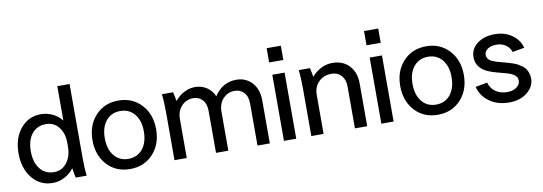

<svg xmlns="http://www.w3.org/2000/svg" viewBox="-55 -1071 4081 1444"><g transform="rotate(-10 1985.0 -349.5)"><path d="M413.1 -438V-701.2H506.8V-145Q506.8 -52.7 514.2 0H430.2Q419.9 -49.3 417 -74.2Q389.6 -36.6 346.4 -13.4Q303.2 9.8 253.9 9.8Q158.7 9.8 98.4 -64Q38.1 -137.7 38.1 -253.9Q38.1 -368.7 98.4 -441.9Q158.7 -515.1 253.9 -515.1Q301.3 -515.1 343.5 -494.6Q385.7 -474.1 413.1 -438ZM413.1 -238.8V-271Q413.1 -340.8 376.7 -387.9Q340.3 -435.1 277.8 -435.1Q210.4 -435.1 171.1 -386Q131.8 -336.9 131.8 -253.9Q131.8 -168.5 171.1 -118.7Q210.4 -68.8 277.8 -68.8Q338.9 -68.8 376 -117.7Q413.1 -166.5 413.1 -238.8Z M1088.9 -253.9Q1088.9 -138.7 1021 -65.4Q953.1 7.8 845.7 7.8Q738.3 7.8 670.7 -65.4Q603 -138.7 603 -253.9Q603 -368.7 670.9 -441.9Q738.8 -515.1 845.7 -515.1Q952.6 -515.1 1020.8 -441.9Q1088.9 -368.7 1088.9 -253.9ZM696.8 -253.9Q696.8 -169.4 737.3 -119.6Q777.8 -69.8 845.7 -69.8Q914.1 -69.8 954.6 -119.6Q995.1 -169.4 995.1 -253.9Q995.1 -336.9 954.6 -386Q914.1 -435.1 845.7 -435.1Q778.3 -435.1 737.5 -386Q696.8 -336.9 696.8 -253.9Z M1595.7 -295.9V0H1501.5V-320.8Q1501.5 -376 1473.4 -405.5Q1445.3 -435.1 1402.3 -435.1Q1352.1 -435.1 1315.2 -397.5Q1278.3 -359.9 1278.3 -295.9V0H1184.6V-359.9Q1184.6 -447.8 1177.2 -504.9H1262.7Q1272.5 -466.8 1276.4 -436Q1307.6 -473.6 1348.4 -494.4Q1389.2 -515.1 1430.7 -515.1Q1480 -515.1 1518.8 -490Q1557.6 -464.8 1577.6 -418.9Q1640.1 -515.1 1746.6 -515.1Q1818.4 -515.1 1865.5 -464.6Q1912.6 -414.1 1912.6 -327.1V0H1818.4V-320.8Q1818.4 -376 1790.3 -405.5Q1762.2 -435.1 1719.2 -435.1Q1668.9 -435.1 1632.3 -397.7Q1595.7 -360.4 1595.7 -295.9Z M2020.5 0V-504.9H2114.3V0ZM2013.2 -600.1V-709H2121.6V-600.1Z M2222.2 -504.9H2307.6Q2317.4 -466.8 2321.3 -436Q2351.1 -471.7 2392.1 -492.9Q2433.1 -514.2 2479.5 -514.2Q2559.6 -514.2 2607.9 -462.9Q2656.2 -411.6 2656.2 -327.1V0H2562.5V-320.8Q2562.5 -372.6 2534.4 -403.8Q2506.3 -435.1 2460.4 -435.1Q2399.4 -435.1 2361.3 -396.7Q2323.2 -358.4 2323.2 -295.9V0H2229.5V-359.9Q2229.5 -447.8 2222.2 -504.9Z M2764.2 0V-504.9H2857.9V0ZM2756.8 -600.1V-709H2865.2V-600.1Z M3439 -253.9Q3439 -138.7 3371.1 -65.4Q3303.2 7.8 3195.8 7.8Q3088.4 7.8 3020.8 -65.4Q2953.1 -138.7 2953.1 -253.9Q2953.1 -368.7 3021 -441.9Q3088.9 -515.1 3195.8 -515.1Q3302.7 -515.1 3370.8 -441.9Q3439 -368.7 3439 -253.9ZM3046.9 -253.9Q3046.9 -169.4 3087.4 -119.6Q3127.9 -69.8 3195.8 -69.8Q3264.2 -69.8 3304.7 -119.6Q3345.2 -169.4 3345.2 -253.9Q3345.2 -336.9 3304.7 -386Q3264.2 -435.1 3195.8 -435.1Q3128.4 -435.1 3087.6 -386Q3046.9 -336.9 3046.9 -253.9Z M3718.8 -515.1Q3795.4 -515.1 3850.3 -476.6Q3905.3 -438 3921.4 -376L3830.6 -359.9Q3818.8 -394.5 3789.6 -414.8Q3760.3 -435.1 3718.8 -435.1Q3677.7 -435.1 3652.1 -417.7Q3626.5 -400.4 3626.5 -373Q3626.5 -359.9 3632.6 -349.1Q3638.7 -338.4 3647 -331.5Q3655.3 -324.7 3672.6 -317.9Q3689.9 -311 3702.9 -307.1Q3715.8 -303.2 3740.7 -296.9Q3765.1 -290.5 3780.3 -286.4Q3795.4 -282.2 3818.1 -274.4Q3840.8 -266.6 3854.7 -258.8Q3868.7 -251 3885.3 -239Q3901.9 -227.1 3910.9 -213.1Q3919.9 -199.2 3926.3 -180.4Q3932.6 -161.6 3932.6 -139.2Q3932.6 -78.6 3878.9 -34.4Q3825.2 9.8 3738.8 9.8Q3651.9 9.8 3590.1 -34.4Q3528.3 -78.6 3510.7 -149.9L3601.6 -166Q3613.8 -121.1 3650.4 -95.5Q3687 -69.8 3738.8 -69.8Q3783.2 -69.8 3810.8 -90.3Q3838.4 -110.8 3838.4 -140.1Q3838.4 -156.7 3830.3 -169.2Q3822.3 -181.6 3805.7 -190.7Q3789.1 -199.7 3771.7 -205.6Q3754.4 -211.4 3727.5 -217.8Q3644.5 -238.8 3611.3 -255.4Q3538.1 -292 3533.7 -364.3Q3533.7 -368.7 3533.7 -373Q3533.7 -434.6 3585.9 -474.9Q3638.2 -515.1 3718.8 -515.1Z"/></g></svg>

Font: LT Superior Med
Style: Regular
Weight: 500
Designer: Daniel Lyons
Foundry: LyonsType
Version: Version 1.000